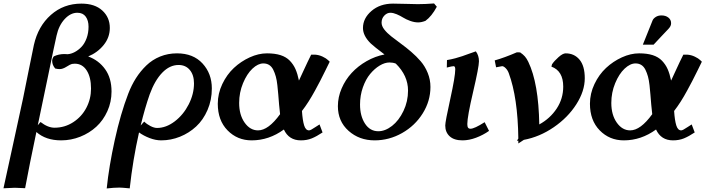

<svg xmlns="http://www.w3.org/2000/svg" viewBox="-50 -793 3998 1088"><path d="M296.4 2.4Q209.5 2.4 156.2 -44.9Q117.2 139.6 92.3 273.4Q51.3 271 33.7 271L-30.3 273.9Q-27.3 260.3 19.8 44.4Q66.9 -171.4 80.6 -235.4Q90.8 -285.2 113.3 -397.7Q135.7 -510.3 142.1 -538.6Q166 -644.5 238.3 -708.5Q310.5 -772.5 411.1 -772.5Q487.3 -772.5 529.8 -733.4Q572.3 -694.3 572.3 -634.8Q572.3 -581.1 537.6 -538.1Q502.9 -495.1 449.7 -473.1Q509.8 -451.2 545.9 -400.6Q582 -350.1 582 -274.4Q582 -215.3 558.6 -163.3Q535.2 -111.3 496.1 -75.2Q457 -39.1 404.8 -18.3Q352.5 2.4 296.4 2.4ZM315.4 -486.8Q324.2 -486.8 333 -485.8Q353.5 -487.3 374 -498.3Q394.5 -509.3 412.1 -527.8Q429.7 -546.4 440.7 -576.2Q451.7 -606 451.7 -641.6Q451.7 -676.8 435.8 -698.7Q419.9 -720.7 388.2 -720.7Q349.6 -720.7 316.4 -684.8Q283.2 -648.9 270.5 -591.3Q257.3 -533.7 221.4 -357.9Q185.5 -182.1 164.1 -83.5L179.7 -101.6Q221.2 -69.3 258.8 -69.3Q316.9 -69.3 365 -100.6Q413.1 -131.8 439.5 -182.4Q465.8 -232.9 465.8 -291Q465.8 -355.5 441.2 -393.8Q416.5 -432.1 374 -432.1Q367.2 -432.1 357.9 -430.7Q348.6 -428.7 327.1 -415Q305.7 -401.4 288.1 -401.4Q276.9 -401.4 262.7 -404.8Q245.6 -425.3 245.6 -447.8Q245.6 -460.9 254.9 -473.6Q282.7 -486.8 315.4 -486.8Z M863.3 2.4Q832 2.4 798.1 -10.5Q764.2 -23.4 737.8 -42.5Q702.6 113.8 685.1 274.4Q640.1 270 627.4 270Q595.7 270 554.7 274.9Q567.4 150.9 600.3 0.7Q633.3 -149.4 676.8 -262.2Q695.3 -310.5 720.5 -350.1Q745.6 -389.6 779.3 -422.1Q813 -454.6 857.4 -472.7Q901.9 -490.7 953.1 -490.7Q1044.9 -490.7 1097.7 -433.3Q1150.4 -376 1150.4 -292Q1150.4 -226.1 1126 -169.7Q1101.6 -113.3 1061.5 -76.2Q1021.5 -39.1 970 -18.3Q918.5 2.4 863.3 2.4ZM798.3 -258.3Q771.5 -182.1 747.1 -82L767.1 -104Q781.7 -89.4 802.7 -78.6Q823.7 -67.9 839.8 -67.9Q891.1 -67.9 940.2 -105.2Q989.3 -142.6 1019.3 -201.4Q1049.3 -260.3 1049.3 -320.3Q1049.3 -368.2 1025.6 -396.5Q1002 -424.8 961.9 -424.8Q911.6 -424.8 869.4 -381.1Q827.1 -337.4 798.3 -258.3Z M1713.4 -483.4H1734.9Q1757.8 -481.9 1778.6 -471.9Q1799.3 -461.9 1808.6 -452.6L1818.4 -443.4Q1814 -434.1 1794.2 -394Q1774.4 -354 1764.2 -334.2Q1753.9 -314.5 1735.4 -280.3Q1716.8 -246.1 1698.7 -217.8Q1680.7 -189.5 1661.1 -164.1Q1664.6 -111.3 1673.3 -82.8Q1682.1 -54.2 1701.2 -54.2Q1706.1 -54.2 1714.6 -58.8Q1723.1 -63.5 1738.3 -73.5Q1753.4 -83.5 1760.7 -87.9L1777.8 -42.5Q1744.1 -20 1716.6 -8.8Q1689 2.4 1654.8 2.4Q1586.9 2.4 1558.6 -59.1Q1474.1 2.4 1376 2.4Q1294.9 2.4 1239.5 -54.2Q1184.1 -110.8 1184.1 -205.1Q1184.1 -262.7 1209.7 -316.7Q1235.4 -370.6 1275.4 -408Q1315.4 -445.3 1365.2 -468Q1415 -490.7 1462.9 -490.7Q1507.8 -490.7 1539.8 -480.5Q1571.8 -470.2 1592.3 -449Q1612.8 -427.7 1624.5 -401.1Q1636.2 -374.5 1644 -336.4Q1651.9 -353 1667.2 -386.5Q1682.6 -419.9 1693.4 -442.6Q1704.1 -465.3 1713.4 -483.4ZM1412.1 -54.2Q1470.7 -54.2 1537.1 -146Q1534.2 -168 1531.5 -200.2Q1528.8 -232.4 1526.9 -257.1Q1524.9 -281.7 1521.7 -310.3Q1518.6 -338.9 1512.9 -359.4Q1507.3 -379.9 1498.5 -397.7Q1489.7 -415.5 1475.6 -424.6Q1461.4 -433.6 1442.4 -433.6Q1412.1 -433.6 1380.6 -404.1Q1349.1 -374.5 1327.1 -321.5Q1305.2 -268.6 1305.2 -209.5Q1305.2 -142.1 1336.2 -98.1Q1367.2 -54.2 1412.1 -54.2Z M2162.1 -720.7Q2143.1 -720.7 2127.7 -704.6Q2112.3 -688.5 2112.3 -664.6Q2112.3 -645.5 2127.7 -625.7Q2143.1 -606 2167.5 -586.7Q2191.9 -567.4 2221.2 -546.1Q2250.5 -524.9 2280 -499.5Q2309.6 -474.1 2334 -445.8Q2358.4 -417.5 2373.8 -379.6Q2389.2 -341.8 2389.2 -300.3Q2389.2 -220.7 2345.5 -150.6Q2301.8 -80.6 2228.5 -39.1Q2155.3 2.4 2072.8 2.4Q1985.8 2.4 1925.3 -51.5Q1864.7 -105.5 1864.7 -191.4Q1864.7 -242.7 1886 -292Q1907.2 -341.3 1942.9 -379.9Q1978.5 -418.5 2027.1 -446.3Q2075.7 -474.1 2128.9 -484.4Q2069.8 -528.8 2051.3 -546.4Q2006.8 -589.8 2006.8 -634.3Q2006.8 -689.5 2055.2 -731Q2103.5 -772.5 2177.2 -772.5Q2206.1 -772.5 2252.9 -771Q2299.8 -769.5 2317.4 -769.5Q2358.9 -769.5 2409.7 -773.4L2425.3 -754.9Q2396.5 -700.7 2360.8 -674.8Q2337.9 -666 2319.8 -666Q2297.9 -666 2274.4 -674.6Q2251 -683.1 2234.6 -693.4Q2218.3 -703.6 2198.2 -712.2Q2178.2 -720.7 2162.1 -720.7ZM2262.2 -279.8Q2262.2 -364.3 2192.9 -432.6Q2177.2 -439 2157.2 -439Q2130.4 -439 2101.3 -421.4Q2072.3 -403.8 2047.4 -373.8Q2022.5 -343.8 2006.3 -297.9Q1990.2 -252 1990.2 -200.7Q1990.2 -135.7 2018.3 -92.5Q2046.4 -49.3 2093.8 -49.3Q2132.8 -49.3 2171.6 -79.6Q2210.4 -109.9 2236.3 -164.1Q2262.2 -218.3 2262.2 -279.8Z M2696.3 -100.6 2721.2 -51.3Q2688 -27.8 2647.9 -12.7Q2607.9 2.4 2570.8 2.4Q2523.4 2.4 2498.3 -20.5Q2473.1 -43.5 2473.1 -82Q2473.1 -103.5 2501.5 -231.9Q2529.8 -360.4 2529.8 -399.9Q2529.8 -418 2520.5 -418Q2511.7 -418 2481.9 -410.2L2482.9 -452.6Q2506.8 -456.5 2530.5 -462.9Q2554.2 -469.2 2569.3 -474.6Q2584.5 -480 2608.9 -488.8Q2633.3 -497.6 2646.5 -502Q2664.1 -478.5 2664.1 -445.8Q2664.1 -414.1 2631.1 -272.9Q2598.1 -131.8 2598.1 -90.3Q2598.1 -75.7 2602.3 -69.6Q2606.4 -63.5 2616.2 -63.5Q2638.2 -63.5 2696.3 -100.6Z M2878.9 4.9 2887.2 -7.8Q2884.3 -239.7 2833 -378.4Q2826.7 -395.5 2815.4 -406.7Q2804.2 -418 2795.4 -418Q2791 -418 2761.2 -411.6L2753.4 -450.7Q2807.6 -465.8 2878.9 -496.6L2897.5 -496.1Q2914.6 -484.4 2924.6 -472.9Q2934.6 -461.4 2943.8 -442.4Q3002 -321.3 3005.9 -87.9Q3067.4 -121.6 3104.5 -177.7Q3141.6 -233.9 3141.6 -302.2Q3141.6 -391.1 3074.7 -415.5L3078.1 -428.7Q3090.8 -447.8 3115 -469.2Q3139.2 -490.7 3155.3 -490.7Q3204.1 -490.7 3233.9 -455.1Q3263.7 -419.4 3263.7 -349.6Q3263.7 -276.9 3215.8 -201.9Q3168 -127 3087.9 -72Q3007.8 -17.1 2918.5 -0.5L2887.2 20V3.9Q2885.7 3.9 2883.1 4.2Q2880.4 4.4 2878.9 4.9Z M3822.3 -483.4H3843.8Q3866.7 -481.9 3887.5 -471.9Q3908.2 -461.9 3917.5 -452.6L3927.2 -443.4Q3922.9 -434.1 3903.1 -394Q3883.3 -354 3873 -334.2Q3862.8 -314.5 3844.2 -280.3Q3825.7 -246.1 3807.6 -217.8Q3789.6 -189.5 3770 -164.1Q3773.4 -111.3 3782.2 -82.8Q3791 -54.2 3810.1 -54.2Q3814.9 -54.2 3823.5 -58.8Q3832 -63.5 3847.2 -73.5Q3862.3 -83.5 3869.6 -87.9L3886.7 -42.5Q3853 -20 3825.4 -8.8Q3797.9 2.4 3763.7 2.4Q3695.8 2.4 3667.5 -59.1Q3583 2.4 3484.9 2.4Q3403.8 2.4 3348.4 -54.2Q3293 -110.8 3293 -205.1Q3293 -262.7 3318.6 -316.7Q3344.2 -370.6 3384.3 -408Q3424.3 -445.3 3474.1 -468Q3523.9 -490.7 3571.8 -490.7Q3616.7 -490.7 3648.7 -480.5Q3680.7 -470.2 3701.2 -449Q3721.7 -427.7 3733.4 -401.1Q3745.1 -374.5 3752.9 -336.4Q3760.7 -353 3776.1 -386.5Q3791.5 -419.9 3802.2 -442.6Q3813 -465.3 3822.3 -483.4ZM3521 -54.2Q3579.6 -54.2 3646 -146Q3643.1 -168 3640.4 -200.2Q3637.7 -232.4 3635.7 -257.1Q3633.8 -281.7 3630.6 -310.3Q3627.4 -338.9 3621.8 -359.4Q3616.2 -379.9 3607.4 -397.7Q3598.6 -415.5 3584.5 -424.6Q3570.3 -433.6 3551.3 -433.6Q3521 -433.6 3489.5 -404.1Q3458 -374.5 3436 -321.5Q3414.1 -268.6 3414.1 -209.5Q3414.1 -142.1 3445.1 -98.1Q3476.1 -54.2 3521 -54.2ZM3653.8 -540H3592.8L3647.9 -677.2Q3652.3 -688 3665.8 -696.8Q3679.2 -705.6 3698.2 -705.6Q3722.2 -705.6 3737.5 -693.4Q3752.9 -681.2 3752.9 -661.6Q3752.9 -645 3739.3 -631.3H3739.7Q3725.6 -616.7 3696.5 -585.7Q3667.5 -554.7 3653.8 -540Z"/></svg>

Font: Flanker
Style: Bold Italic
Weight: 700
Italic angle: -12°
Designer: Flanker
Version: Version 2.000